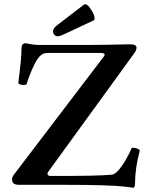

<svg xmlns="http://www.w3.org/2000/svg" viewBox="-20 -876 683 910"><path d="M600.1 12.2Q575.2 8.8 574.2 8.8Q497.6 0 290 0H70.8Q37.1 0 37.1 -23.9Q37.1 -36.1 44.9 -46.9L471.2 -606.9Q476.1 -613.3 476.1 -616.7Q476.1 -625 456.1 -625H206.1Q189.5 -625 178.5 -617.7Q167.5 -610.4 158.7 -597.7Q144.5 -577.6 124 -527.8Q110.8 -495.6 106.9 -479Q106.4 -476.1 102.1 -474.6Q97.7 -473.1 91.8 -473.1Q82 -473.1 74.2 -476.3Q66.4 -479.5 66.9 -484.9Q82 -598.1 82 -647.9Q82 -670.9 102.1 -670.9Q115.2 -668 132.3 -665.5Q149.4 -663.1 161.1 -663.1H409.2Q471.2 -663.1 595.2 -666Q627 -666 627 -649.9Q627 -637.7 615.2 -622.1L208 -61Q205.1 -57.1 205.1 -51.8Q205.1 -42 221.2 -42Q332 -42 400.4 -43.2Q468.8 -44.4 509.8 -47.9Q522.9 -48.8 540.3 -67.6Q557.6 -86.4 578.1 -122.1Q598.1 -157.2 603 -172.9Q604 -175.8 610.8 -175.8Q621.1 -175.8 632.3 -171.1Q643.6 -166.5 642.1 -161.1Q620.1 -77.1 620.1 -8.8Q620.1 2 618.2 7.1Q616.2 12.2 611.8 14.2ZM277.8 -710.9Q263.2 -704.1 253.9 -704.1Q241.2 -704.1 234.4 -715.8Q231 -720.7 231 -726.6Q231 -741.7 250.5 -756.3L377.4 -853.5Q380.9 -856 383.8 -856Q396.5 -856 414.1 -826.7Q428.2 -804.2 428.2 -789.6Q428.2 -781.2 422.9 -778.8Z"/></svg>

Font: JuniusX
Style: Bold
Weight: 700
Designer: Peter S. Baker
Foundry: Briery Creek Software
Version: Version 1.004